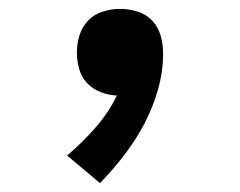

<svg xmlns="http://www.w3.org/2000/svg" viewBox="-20 -207 540 432"><path d="M205 205Q234 175 259.5 142Q285 109 304.5 72Q324 35 335.5 -5.5Q347 -46 347 -87Q347 -107 341.5 -126.5Q336 -146 322.5 -160.5Q309 -175 289.5 -181Q270 -187 250 -187Q231 -187 211.5 -181Q192 -175 178.5 -161Q165 -147 159 -128Q153 -109 153 -89Q153 -71 158 -52.5Q163 -34 175.5 -20.5Q188 -7 206 0Q224 7 243 8Q224 47 194.5 80.5Q165 114 131 143Z"/></svg>

Font: Iosevka SS09
Style: Bold
Weight: 700
Monospace: yes
Designer: Belleve Invis
Foundry: Belleve Invis
Version: Version 5.2.1; ttfautohint (v1.8.3)